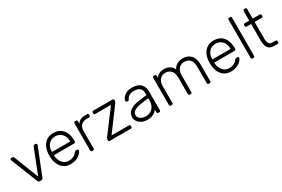

<svg xmlns="http://www.w3.org/2000/svg" viewBox="91 -1801 4265 2901"><g transform="rotate(-30 2223.0 -350.0)"><path d="M260 0Q244 0 235.5 -7Q227 -14 222 -25L38 -489Q36 -495 36 -500Q36 -508 42 -514Q48 -520 56 -520H77Q87 -520 92.5 -514.5Q98 -509 99 -505L268 -73L437 -505Q439 -509 444 -514.5Q449 -520 459 -520H480Q488 -520 494 -514Q500 -508 500 -500Q500 -495 498 -489L314 -25Q310 -14 301 -7Q292 0 276 0Z M792 10Q695 10 638 -53.5Q581 -117 573 -220Q572 -235 572 -260Q572 -285 573 -300Q578 -368 605 -420Q632 -472 679.5 -501Q727 -530 792 -530Q862 -530 911 -499Q960 -468 986.5 -410Q1013 -352 1013 -272V-257Q1013 -247 1006.5 -241Q1000 -235 990 -235H634Q634 -235 634 -231Q634 -227 634 -225Q636 -180 655 -139.5Q674 -99 709 -73.5Q744 -48 792 -48Q835 -48 863.5 -61Q892 -74 909 -89.5Q926 -105 931 -113Q940 -126 945 -128.5Q950 -131 961 -131H977Q986 -131 992.5 -125.5Q999 -120 998 -111Q997 -97 982.5 -76.5Q968 -56 941.5 -36Q915 -16 877 -3Q839 10 792 10ZM634 -291H952V-295Q952 -345 933 -385Q914 -425 878 -448.5Q842 -472 792 -472Q742 -472 706.5 -448.5Q671 -425 652.5 -385Q634 -345 634 -295Z M1167 0Q1157 0 1151 -6Q1145 -12 1145 -22V-497Q1145 -507 1151 -513.5Q1157 -520 1167 -520H1183Q1193 -520 1199.5 -513.5Q1206 -507 1206 -497V-451Q1224 -486 1258 -503Q1292 -520 1342 -520H1379Q1389 -520 1395 -514Q1401 -508 1401 -498V-484Q1401 -474 1395 -468Q1389 -462 1379 -462H1336Q1276 -462 1241 -427Q1206 -392 1206 -332V-22Q1206 -12 1199.5 -6Q1193 0 1183 0Z M1476 0Q1466 0 1460 -6Q1454 -12 1454 -22V-39Q1454 -47 1458.5 -55Q1463 -63 1468 -70L1762 -462H1486Q1476 -462 1470 -468Q1464 -474 1464 -484V-498Q1464 -508 1470 -514Q1476 -520 1486 -520H1822Q1832 -520 1838 -514Q1844 -508 1844 -498V-481Q1844 -473 1839.5 -465.5Q1835 -458 1830 -450L1538 -58H1842Q1852 -58 1858 -52Q1864 -46 1864 -36V-22Q1864 -12 1858 -6Q1852 0 1842 0Z M2123 10Q2075 10 2034.5 -10Q1994 -30 1969 -63.5Q1944 -97 1944 -139Q1944 -207 1999 -248Q2054 -289 2142 -301L2300 -323V-358Q2300 -411 2267.5 -441.5Q2235 -472 2164 -472Q2112 -472 2080 -451.5Q2048 -431 2036 -398Q2031 -383 2017 -383H2001Q1989 -383 1984 -389.5Q1979 -396 1979 -405Q1979 -419 1989.5 -440Q2000 -461 2022 -481.5Q2044 -502 2079 -516Q2114 -530 2164 -530Q2223 -530 2261.5 -514Q2300 -498 2321.5 -472.5Q2343 -447 2352 -416Q2361 -385 2361 -355V-22Q2361 -12 2355 -6Q2349 0 2339 0H2322Q2312 0 2306 -6Q2300 -12 2300 -22V-69Q2288 -51 2266 -33Q2244 -15 2209.5 -2.5Q2175 10 2123 10ZM2133 -48Q2179 -48 2217 -68Q2255 -88 2277.5 -129.5Q2300 -171 2300 -234V-268L2171 -250Q2089 -239 2047 -212Q2005 -185 2005 -144Q2005 -111 2024 -90Q2043 -69 2072.5 -58.5Q2102 -48 2133 -48Z M2541 0Q2531 0 2525 -6Q2519 -12 2519 -22V-498Q2519 -508 2525 -514Q2531 -520 2541 -520H2558Q2568 -520 2574 -514Q2580 -508 2580 -498V-463Q2605 -495 2639.5 -512.5Q2674 -530 2723 -530Q2835 -530 2883 -436Q2906 -479 2950.5 -504.5Q2995 -530 3053 -530Q3106 -530 3148.5 -505.5Q3191 -481 3215.5 -433Q3240 -385 3240 -313V-22Q3240 -12 3234 -6Q3228 0 3218 0H3201Q3191 0 3185 -6Q3179 -12 3179 -22V-303Q3179 -369 3160 -405.5Q3141 -442 3110 -457Q3079 -472 3043 -472Q3013 -472 2982 -457Q2951 -442 2930.5 -405.5Q2910 -369 2910 -303V-22Q2910 -12 2904 -6Q2898 0 2888 0H2871Q2861 0 2855 -6Q2849 -12 2849 -22V-303Q2849 -369 2829 -405.5Q2809 -442 2778 -457Q2747 -472 2713 -472Q2683 -472 2652 -457Q2621 -442 2600.5 -405.5Q2580 -369 2580 -304V-22Q2580 -12 2574 -6Q2568 0 2558 0Z M3590 10Q3493 10 3436 -53.5Q3379 -117 3371 -220Q3370 -235 3370 -260Q3370 -285 3371 -300Q3376 -368 3403 -420Q3430 -472 3477.5 -501Q3525 -530 3590 -530Q3660 -530 3709 -499Q3758 -468 3784.5 -410Q3811 -352 3811 -272V-257Q3811 -247 3804.5 -241Q3798 -235 3788 -235H3432Q3432 -235 3432 -231Q3432 -227 3432 -225Q3434 -180 3453 -139.5Q3472 -99 3507 -73.5Q3542 -48 3590 -48Q3633 -48 3661.5 -61Q3690 -74 3707 -89.5Q3724 -105 3729 -113Q3738 -126 3743 -128.5Q3748 -131 3759 -131H3775Q3784 -131 3790.5 -125.5Q3797 -120 3796 -111Q3795 -97 3780.5 -76.5Q3766 -56 3739.5 -36Q3713 -16 3675 -3Q3637 10 3590 10ZM3432 -291H3750V-295Q3750 -345 3731 -385Q3712 -425 3676 -448.5Q3640 -472 3590 -472Q3540 -472 3504.5 -448.5Q3469 -425 3450.5 -385Q3432 -345 3432 -295Z M3966 0Q3956 0 3950 -6Q3944 -12 3944 -22V-688Q3944 -698 3950 -704Q3956 -710 3966 -710H3983Q3993 -710 3999 -704Q4005 -698 4005 -688V-22Q4005 -12 3999 -6Q3993 0 3983 0Z M4343 0Q4291 0 4261 -22Q4231 -44 4219 -82Q4207 -120 4207 -167V-462H4129Q4119 -462 4113 -468Q4107 -474 4107 -484V-498Q4107 -508 4113 -514Q4119 -520 4129 -520H4207V-688Q4207 -698 4213 -704Q4219 -710 4229 -710H4246Q4256 -710 4262 -704Q4268 -698 4268 -688V-520H4392Q4402 -520 4408 -514Q4414 -508 4414 -498V-484Q4414 -474 4408 -468Q4402 -462 4392 -462H4268V-171Q4268 -118 4285.5 -88Q4303 -58 4348 -58H4402Q4412 -58 4418 -52Q4424 -46 4424 -36V-22Q4424 -12 4418 -6Q4412 0 4402 0Z"/></g></svg>

Font: Rubik Light
Style: Regular
Weight: 300
Designer: Hubert and Fischer
Foundry: Hubert and Fischer
Version: Version 2.300;gftools[0.9.30]